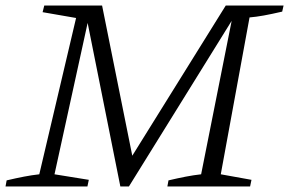

<svg xmlns="http://www.w3.org/2000/svg" viewBox="-20 -674 1045 694"><path d="M0 0 4 -22Q38 -30 66.5 -35.5Q95 -41 122 -44L255 -609L134 -630L140 -654H349L463 -87L445 -90L796 -654H1005L1000 -632Q961 -623 933.5 -618Q906 -613 882 -611L778 -44L889 -24L884 0H585L589 -22Q623 -30 651.5 -35.5Q680 -41 707 -44L822 -622L830 -619L446 0H415L292 -615H302L177 -44L301 -24L296 0Z"/></svg>

Font: Piazzolla 8pt ExtraLight
Style: Italic
Weight: 250
Italic angle: -11.3°
Designer: Juan Pablo del Peral
Foundry: Huerta Tipografica
Version: Version 2.001